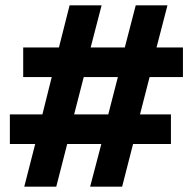

<svg xmlns="http://www.w3.org/2000/svg" viewBox="-20 -700 723 720"><path d="M71 0 112 -160H17V-271H139L174 -411H67V-522H201L241 -680H361L320 -522H448L489 -680H608L567 -522H666V-411H541L505 -271H621V-160H479L438 0H318L360 -160H232L191 0ZM258 -271H386L422 -411H294Z"/></svg>

Font: TASA Orbiter Display
Style: Bold
Weight: 700
Designer: Weizhong Zhang
Version: Version 1.000;Glyphs 3.1.2 (3151)